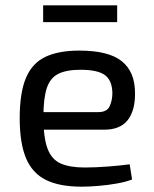

<svg xmlns="http://www.w3.org/2000/svg" viewBox="-20 -689 577 721"><path d="M278 -499Q388 -499 437.5 -459Q487 -419 487 -340Q488 -275 460 -238.5Q432 -202 371 -202H87V-268H349Q382 -268 392 -290.5Q402 -313 402 -340Q401 -387 374 -407Q347 -427 282 -427Q229 -427 198.5 -411.5Q168 -396 155.5 -357.5Q143 -319 143 -250Q143 -172 158.5 -131Q174 -90 208 -75Q242 -60 298 -60Q337 -60 383.5 -63.5Q430 -67 467 -72L476 -15Q453 -6 419.5 0Q386 6 350.5 9Q315 12 287 12Q203 12 152 -13.5Q101 -39 77.5 -95.5Q54 -152 54 -245Q54 -341 77.5 -396.5Q101 -452 150.5 -475.5Q200 -499 278 -499ZM420 -669V-606H142V-669Z"/></svg>

Font: Exo 2
Style: Regular
Weight: 400
Designer: Natanael Gama
Foundry: Natanael Gama
Version: Version 2.010